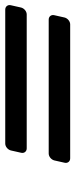

<svg xmlns="http://www.w3.org/2000/svg" viewBox="208 -696 294 751"><g transform="rotate(-90 355.5 -321.0)"><path d="M701 -386 710 -426C713 -438 705 -448 693 -448H169C157 -448 145 -438 142 -426L133 -386C130 -374 138 -364 150 -364H674C686 -364 698 -374 701 -386ZM662 -216 671 -256C674 -268 666 -278 654 -278H130C118 -278 106 -268 103 -256L94 -216C91 -204 99 -194 111 -194H635C647 -194 659 -204 662 -216Z"/></g></svg>

Font: DIN Rundschrift
Style: BreitKursiv
Weight: 400
Width: 7
Version: Version 1.027